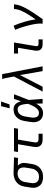

<svg xmlns="http://www.w3.org/2000/svg" viewBox="1324 -2118 803 3490"><g transform="rotate(-90 1725.0 -373.5)"><path d="M253 8Q222 8 191.5 2Q161 -4 136 -18.5Q111 -33 93 -56Q75 -79 65.5 -107.5Q56 -136 56 -167Q56 -198 62 -230L78 -330Q83 -357 92 -383Q101 -409 118 -432.5Q135 -456 158 -474.5Q181 -493 207.5 -504.5Q234 -516 261 -522Q288 -528 315 -528H331L610 -520L598 -447L458 -451Q474 -437 485.5 -419Q497 -401 502.5 -380Q508 -359 508 -336Q508 -313 504 -290L487 -190Q483 -163 473.5 -136.5Q464 -110 448 -86.5Q432 -63 409.5 -44Q387 -25 361 -13Q335 -1 307.5 3.5Q280 8 253 8ZM254 -66Q272 -66 290.5 -69Q309 -72 326 -81Q343 -90 357 -103.5Q371 -117 381 -133Q391 -149 396.5 -166.5Q402 -184 405 -202L422 -302Q425 -320 426 -338Q427 -356 423.5 -373Q420 -390 412.5 -405Q405 -420 392.5 -431Q380 -442 363.5 -447.5Q347 -453 329 -454L319 -455H310Q292 -455 274 -450Q256 -445 239.5 -436.5Q223 -428 208.5 -415Q194 -402 184 -386Q174 -370 168.5 -352.5Q163 -335 160 -318L144 -218Q140 -198 139.5 -179Q139 -160 143.5 -142Q148 -124 158 -109Q168 -94 182.5 -84Q197 -74 216 -70Q235 -66 254 -66Z M935 0Q913 0 892 -3.5Q871 -7 853.5 -16.5Q836 -26 822.5 -41.5Q809 -57 803 -76.5Q797 -96 797 -117.5Q797 -139 800 -161L848 -447H706L718 -520H1142L1130 -447H932L882 -149Q880 -135 880.5 -120.5Q881 -106 888 -95Q895 -84 907.5 -79Q920 -74 935 -74H1039V0Z M1420 8Q1390 8 1362 1.5Q1334 -5 1311.5 -21.5Q1289 -38 1274.5 -61.5Q1260 -85 1253.5 -113Q1247 -141 1248 -170.5Q1249 -200 1254 -230L1270 -330Q1274 -355 1282.5 -380.5Q1291 -406 1305 -429.5Q1319 -453 1339 -472.5Q1359 -492 1383 -505Q1407 -518 1433.5 -523Q1460 -528 1486 -528Q1514 -528 1539.5 -517.5Q1565 -507 1582 -487.5Q1599 -468 1610 -444Q1621 -420 1629 -394Q1639 -426 1650.5 -457.5Q1662 -489 1672 -520H1756Q1730 -453 1705 -386Q1680 -319 1653 -253Q1658 -190 1662 -126.5Q1666 -63 1672 0H1588Q1587 -28 1587 -56Q1587 -84 1586 -113L1587 -114Q1586 -115 1586 -115Q1586 -115 1586 -116Q1572 -92 1555.5 -70Q1539 -48 1518 -30Q1497 -12 1471 -2Q1445 8 1420 8ZM1420 -66Q1442 -66 1462 -77.5Q1482 -89 1497.5 -106Q1513 -123 1525 -142.5Q1537 -162 1546.5 -182Q1556 -202 1565 -222.5Q1574 -243 1582 -264Q1581 -284 1578.5 -304Q1576 -324 1573 -343.5Q1570 -363 1564.5 -381.5Q1559 -400 1549 -416.5Q1539 -433 1522.5 -443.5Q1506 -454 1486 -454Q1469 -454 1452 -450Q1435 -446 1419.5 -436.5Q1404 -427 1392.5 -413Q1381 -399 1373 -383.5Q1365 -368 1360 -351Q1355 -334 1352 -318L1336 -218Q1333 -200 1331.5 -182.5Q1330 -165 1332 -148Q1334 -131 1340.5 -115.5Q1347 -100 1358 -88Q1369 -76 1386 -71Q1403 -66 1420 -66ZM1501 -600 1540 -755H1625L1571 -600Z M1805 0 2079 -521 2063 -605Q2057 -638 2050 -670.5Q2043 -703 2034 -735H2122L2264 0H2177L2105 -410L1893 0Z M2667 0Q2648 0 2630 -3Q2612 -6 2596.5 -14.5Q2581 -23 2569.5 -36.5Q2558 -50 2553 -67Q2548 -84 2547.5 -102.5Q2547 -121 2550 -140L2601 -447H2497V-520H2697L2632 -128Q2630 -118 2630.5 -108Q2631 -98 2635 -90Q2639 -82 2648 -78Q2657 -74 2667 -74H2753V0Z M3038 0Q3043 -34 3041 -67Q3039 -100 3034 -132Q3029 -164 3022 -195Q3015 -226 3007 -257Q2999 -288 2990.5 -319Q2982 -350 2972.5 -380Q2963 -410 2951.5 -439.5Q2940 -469 2927 -498L3002 -528Q3023 -481 3040 -432.5Q3057 -384 3072 -334Q3087 -284 3098.5 -233Q3110 -182 3117 -129Q3137 -156 3155 -183Q3173 -210 3191 -237.5Q3209 -265 3225 -293Q3241 -321 3255.5 -349.5Q3270 -378 3282 -408Q3294 -438 3299 -468L3308 -520H3392L3383 -468Q3378 -436 3366 -405Q3354 -374 3339.5 -344Q3325 -314 3308.5 -284.5Q3292 -255 3274 -226Q3256 -197 3237.5 -168.5Q3219 -140 3199.5 -111.5Q3180 -83 3160.5 -55.5Q3141 -28 3122 0Z"/></g></svg>

Font: Iosevka Custom Oblique
Style: Regular
Weight: 400
Italic angle: -9°
Designer: Belleve Invis
Foundry: Belleve Invis
Version: Version 27.0.1